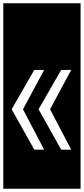

<svg xmlns="http://www.w3.org/2000/svg" viewBox="-32 -937 511 1170"><path d="M-12 -917H459V213H-12ZM237 -25 108 -271 237 -511H177L39 -271L177 -25ZM402 -25 273 -271 402 -511H341L203 -271L341 -25Z"/></svg>

Font: Zilla Slab Highlight
Style: Regular
Weight: 400
Designer: Typotheque Type Foundry
Foundry: Typotheque type foundry
Version: Version 1.1; 2017; ttfautohint (v1.6)